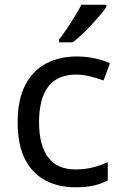

<svg xmlns="http://www.w3.org/2000/svg" viewBox="-20 -786 520 816"><path d="M300 10Q229 10 173.5 -19Q118 -48 86.5 -109Q55 -170 55 -265Q55 -364 88 -426Q121 -488 177.5 -517Q234 -546 306 -546Q347 -546 385 -537.5Q423 -529 447 -517L420 -444Q396 -453 364 -461Q332 -469 304 -469Q146 -469 146 -266Q146 -169 184.5 -117.5Q223 -66 299 -66Q343 -66 376.5 -75Q410 -84 438 -97V-19Q411 -5 378.5 2.5Q346 10 300 10ZM432 -756Q420 -738 395 -709.5Q370 -681 341.5 -652.5Q313 -624 289 -606H231V-618Q246 -637 263.5 -663Q281 -689 298 -716.5Q315 -744 326 -766H432Z"/></svg>

Font: Noto Sans Nabataean
Style: Regular
Weight: 400
Designer: Monotype Design Team
Foundry: Monotype Imaging Inc.
Version: Version 2.001; ttfautohint (v1.8.4.7-5d5b)